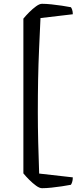

<svg xmlns="http://www.w3.org/2000/svg" viewBox="-20 -820 422 1010"><path d="M201 170Q188 170 170 157Q152 144 134 126Q116 108 103 92V-722Q116 -738 134 -756Q152 -774 170 -787Q188 -800 201 -800Q223 -800 251 -797Q279 -794 306 -790Q333 -786 353 -782Q356 -779 359.5 -769Q363 -759 363 -745L193 -725Q189 -639 185.5 -560.5Q182 -482 180.5 -401.5Q179 -321 179 -230Q179 -153 181 -71Q183 11 186 93L363 113Q363 128 359.5 138Q356 148 353 152Q333 156 306 160Q279 164 251 167Q223 170 201 170Z"/></svg>

Font: Texturina Medium 12pt Medium
Style: Regular
Weight: 500
Version: Version 1.002